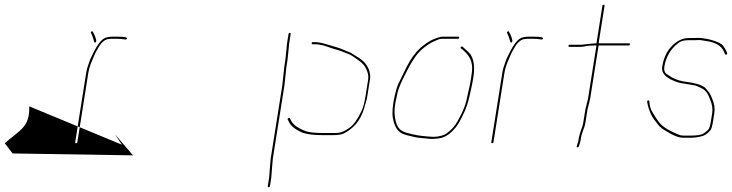

<svg xmlns="http://www.w3.org/2000/svg" viewBox="-245 -608 3077 807"><path d="M156 -429.5C161.9 -431.4 160.2 -442.9 150.9 -464L145.5 -474C144.6 -476.7 142.7 -477.2 139.7 -475.5C136.8 -473.8 136.1 -471.7 137.7 -469L142.1 -459C143.7 -456 146.6 -447 150.9 -432C151.1 -429.3 152.8 -428.5 156 -429.5ZM282.4 -442C285.8 -442 287.8 -443.5 288.6 -446.5C290 -451.5 275.6 -454 245.3 -454H230.3C213.2 -454 200.1 -451.2 191 -445.5C178.2 -437.6 164.5 -419.4 149.9 -391C147.5 -386.3 145 -381.2 142.4 -375.5C139.8 -369.8 137.1 -364.3 134.3 -359C125.2 -335 119.5 -316.3 117.4 -303L71.2 -11C70.6 -7.7 71.9 -6 74.9 -6C77.9 -6 79.6 -7.7 80.2 -11L126.4 -303C128.2 -314 131.4 -325.8 136 -338.5C138.4 -344.8 140.8 -350.8 143.4 -356.5C146 -362.2 148.4 -367.8 150.6 -373.5C152.8 -379.2 155.1 -384.2 157.5 -388.5C159.8 -392.8 164.4 -400.8 171.2 -412.4C178 -424 186.6 -433 197 -439.5C202.9 -443.2 213.5 -445 228.9 -445H243.9C255.9 -445 268.8 -444 282.4 -442Z M267 0 238 -44 314 45 -192 37 -225 -6C-158 -64 -120 -74 -122 -161ZM-122 -162Z M968.2 -111.5C971.1 -113.2 973 -112.7 973.9 -110L978.5 -101C987.3 -83.7 1007.4 -68.7 1042.3 -56C1056.9 -51.3 1080.6 -49 1113.3 -49H1157.8C1167.1 -49 1174.1 -49.3 1178.9 -50C1192.2 -51.9 1207.7 -59.2 1225.4 -72C1242 -84 1258.5 -107.6 1275.1 -142.8C1281.6 -156.7 1287.2 -177.7 1291.6 -206L1302.6 -275C1304.9 -290.1 1300.9 -306.9 1290.4 -325.3C1284.6 -335.5 1274 -346.1 1258.5 -357L1236.9 -372C1229.7 -376.7 1223.5 -379.8 1218.4 -381.5C1213.4 -383.2 1206.4 -386 1196.6 -390C1186.9 -394 1179.4 -396.7 1174.2 -398C1169 -399.3 1163.6 -400.8 1158 -402.5C1152.4 -404.2 1141.6 -407.8 1125.5 -413.5C1109.4 -419.2 1092.5 -422 1076.3 -422H1068.3C1065.7 -422 1064.6 -423.5 1065.1 -426.5C1065.5 -429.5 1067.1 -431 1068.3 -431H1076.3C1090.8 -431 1107.1 -428.3 1123.6 -423C1134.7 -419.4 1149.3 -415.1 1167.4 -410.2C1176.7 -407.6 1187.9 -403.6 1200.9 -398C1210 -394 1216.4 -391.2 1221.8 -389.5C1227.2 -387.8 1233.4 -384.3 1240.6 -379L1263.4 -365C1286.9 -349.9 1301.8 -330.6 1308.2 -307C1308.8 -302.3 1309.7 -297.3 1310.8 -292C1311.3 -286.7 1311.1 -281 1310.1 -275L1299.2 -206C1296.9 -191.3 1291.5 -171 1283 -145C1268.8 -101.2 1241.5 -68.7 1201 -47.5C1191.4 -42.5 1176.1 -40 1154.9 -40H1110.4C1075.4 -40 1047.6 -43.3 1027 -50C995.8 -63.5 976.9 -78.8 969.3 -96L964.7 -105C963.1 -107.7 963.8 -109.8 966.7 -111.5ZM967.2 -392 963 -353 959 -328 950.4 -248.5 902 57 899.3 87C897.3 116.3 895.9 133.7 895.1 139L889.4 175C888.9 177.7 887.2 179 884.2 179C881.2 179 879.9 177.7 880.4 175L886.1 139C886.9 133.7 887.4 128.5 887.5 123.5C887.6 118.5 888 113 888.6 107C889.2 101 889.8 94.3 890.3 87L893 57L941.4 -248L950 -328L954 -353L958.2 -392L961.2 -424L967.7 -465C968.3 -468.3 970 -470 973 -470C976 -470 977.3 -468.3 976.7 -465L970.2 -424Z M1684.9 -449.5C1685.4 -452.5 1684.3 -454 1681.6 -454H1614.6C1607.4 -454 1593.4 -449.7 1572.5 -441C1561.1 -436.2 1544.3 -424.9 1522.2 -407C1500.4 -387 1480.9 -360 1463.6 -326C1456.2 -311.3 1445.2 -288.7 1430.7 -258.4C1424.7 -246 1419.5 -229.7 1414.9 -209.5C1405.3 -167.5 1402.4 -135.3 1406.1 -113C1411.6 -79.4 1424.7 -57.3 1445.2 -46.8C1453.3 -42.6 1470.6 -37.7 1497.3 -32C1506.6 -30 1515.7 -28.7 1524.6 -28C1533.5 -27.3 1544.2 -26.3 1556.6 -24.9C1569 -23.5 1584.5 -24.2 1603 -27C1627.1 -30.6 1650.5 -46.9 1673.2 -76C1679.5 -84 1687.2 -97.1 1696.3 -115.2C1705.5 -133.3 1712.7 -150.1 1717.9 -165.5C1721.6 -176.5 1724.8 -187.8 1727.3 -199.5C1729.8 -211.2 1732.6 -223.3 1735.6 -236C1738.6 -248.7 1741.6 -264.7 1744.7 -284C1748.9 -310.8 1748.7 -333.7 1744 -352.5C1741.8 -361.5 1738.6 -369.5 1734.4 -376.6C1730.2 -383.6 1718.4 -395.4 1698.9 -412C1696.5 -413.3 1694.2 -412.8 1692.2 -410.5C1690.2 -408.2 1690 -406.3 1691.8 -405L1699.9 -399C1718.9 -382.8 1730.8 -366.3 1735.5 -349.5C1737.9 -341.2 1739.2 -332.8 1739.6 -324.5C1739.9 -316.2 1738.6 -302.5 1735.6 -283.5C1732.6 -264.5 1729.6 -248.7 1726.6 -236C1723.6 -223.3 1719.7 -206.3 1715.1 -184.8C1710.4 -163.3 1699.6 -137.3 1682.6 -107C1669.5 -80.2 1650.8 -59.2 1626.7 -44C1606.4 -33.8 1581.2 -30.7 1551.2 -34.5C1543.3 -35.5 1535.1 -36.3 1526.5 -37C1518 -37.7 1505.1 -39.9 1487.8 -43.8C1470.5 -47.6 1457.4 -51.7 1448.6 -56C1430.8 -63.6 1419.6 -83.4 1415 -115.5C1413.4 -126.5 1412.9 -137.3 1413.6 -148C1414.3 -158.7 1415.6 -169 1417.5 -179C1419.5 -189 1422.3 -202.4 1426.2 -219.3C1430 -236.1 1440.6 -261.4 1457.9 -295L1476 -330C1480.8 -339.3 1489.2 -352.8 1501.3 -370.4C1513.4 -388.1 1531.5 -405.1 1555.7 -421.5C1564 -427.2 1577 -433.7 1594.5 -441C1601 -443.7 1607.2 -445 1613.2 -445H1680.2C1682.8 -445 1684.4 -446.5 1684.9 -449.5Z M1905 -429.5C1910.9 -431.4 1909.2 -442.9 1899.9 -464L1894.5 -474C1893.6 -476.7 1891.7 -477.2 1888.7 -475.5C1885.8 -473.8 1885.1 -471.7 1886.7 -469L1891.1 -459C1892.7 -456 1895.6 -447 1899.9 -432C1900.1 -429.3 1901.8 -428.5 1905 -429.5ZM2031.4 -442C2034.8 -442 2036.8 -443.5 2037.6 -446.5C2039 -451.5 2024.6 -454 1994.3 -454H1979.3C1962.2 -454 1949.1 -451.2 1940 -445.5C1927.2 -437.6 1913.5 -419.4 1898.9 -391C1896.5 -386.3 1894 -381.2 1891.4 -375.5C1888.8 -369.8 1886.1 -364.3 1883.3 -359C1874.2 -335 1868.5 -316.3 1866.4 -303L1820.2 -11C1819.6 -7.7 1820.9 -6 1823.9 -6C1826.9 -6 1828.6 -7.7 1829.2 -11L1875.4 -303C1877.2 -314 1880.4 -325.8 1885 -338.5C1887.4 -344.8 1889.8 -350.8 1892.4 -356.5C1895 -362.2 1897.4 -367.8 1899.6 -373.5C1901.8 -379.2 1904.1 -384.2 1906.5 -388.5C1908.8 -392.8 1913.4 -400.8 1920.2 -412.4C1927 -424 1935.6 -433 1946 -439.5C1951.9 -443.2 1962.5 -445 1977.9 -445H1992.9C2004.9 -445 2017.8 -444 2031.4 -442Z M2198 -420H2149C2146.4 -420 2144.8 -418.5 2144.3 -415.5C2143.8 -412.5 2144.9 -411 2149 -411H2198C2202 -411 2208.4 -412 2217.2 -414C2226.1 -416 2241 -417 2262 -417L2226.3 -192L2215.4 -148L2207.1 -96C2205.7 -86.7 2204.1 -79.8 2202.4 -75.5C2200.7 -71.2 2199 -66.5 2197.2 -61.5C2195.4 -56.5 2193.3 -50 2191.1 -42C2188.8 -34 2187.4 -27.3 2186.9 -22C2186.4 -16.7 2184.9 -10.7 2182.6 -4L2179 6C2177.9 8.7 2178.8 10.3 2181.7 11C2184.6 11.7 2186.6 10.7 2187.7 8L2191.2 -2C2193.7 -9.3 2195.5 -17.3 2196.5 -26C2197.6 -34.7 2200.7 -46 2205.9 -60L2211.1 -74C2212.9 -78.7 2214.5 -86 2216.1 -96L2224.2 -147L2235.3 -192L2271 -417H2398C2400.6 -417 2402.2 -418.5 2402.7 -421.5C2403.2 -424.5 2402.1 -426 2398 -426H2271L2296 -584C2296.4 -586.7 2295.1 -588 2292.1 -588C2289.1 -588 2287.4 -586.7 2287 -584L2262 -426C2257.3 -426 2252.3 -425.7 2246.8 -425Z M2809 -379C2811.5 -380.3 2812.3 -382.3 2811.4 -385L2807 -395C2804 -401 2799.5 -408.1 2793.7 -416.2C2787.9 -424.3 2772.4 -432.1 2747.1 -439.5C2736.9 -442.5 2729 -444.3 2723.4 -445C2717.9 -445.7 2712.7 -446.5 2707.8 -447.5C2703 -448.5 2695.5 -448.8 2685.2 -448.5C2675 -448.2 2662.7 -448 2648.4 -448C2624.6 -448 2601.5 -437 2579.2 -415C2557.8 -393.4 2544.1 -364.1 2538.2 -327C2534.4 -302.4 2550.9 -282.8 2587.9 -268C2592.9 -266 2598.3 -264 2604 -262C2609.6 -260 2615.3 -258.7 2620.8 -258C2626.4 -257.3 2631.9 -256.5 2637.4 -255.5C2642.9 -254.5 2648 -253.7 2652.5 -253C2657.1 -252.3 2661.6 -251.5 2666.1 -250.5C2670.6 -249.5 2675.2 -248.7 2679.7 -248C2684.1 -246 2689.9 -243.5 2697 -240.5C2714.5 -233.2 2726.7 -221.1 2733.8 -204C2735.7 -199.3 2737.5 -195 2739.2 -191C2748.2 -169.9 2751.3 -150.5 2748.5 -133L2743.1 -99C2740.2 -80.2 2736.4 -68.2 2731.9 -63C2729.1 -59.7 2723 -54.7 2713.8 -48C2704.5 -41.3 2685.4 -38 2656.5 -38H2629.5C2624.8 -38 2620.5 -38.3 2616.6 -39L2603.8 -43.5C2599.1 -45.2 2593 -47.8 2585.6 -51.5C2578.2 -55.2 2570.8 -59 2563.4 -63C2556.1 -67 2547.5 -72.9 2537.8 -80.7C2528.1 -88.6 2514.1 -107.9 2495.9 -138.7C2489.3 -149.9 2485.4 -164.3 2484.3 -182C2484.1 -185.3 2482.5 -186.7 2479.4 -186C2476.3 -185.3 2474.8 -183.3 2475 -180C2478.3 -160.8 2483.9 -143.1 2491.6 -127C2495.1 -119.7 2498.9 -113.2 2503 -107.5C2507.1 -101.8 2513.1 -94 2521 -83.9C2528.9 -73.8 2541.3 -64.2 2558.2 -55C2585.1 -37.7 2608.4 -29 2628.1 -29H2655.1C2670.4 -29 2685 -30.7 2698.8 -34C2713.8 -36.2 2727.6 -44.9 2740.5 -59.9C2745 -65.2 2748.9 -78.3 2752.1 -99L2757.5 -133C2760.7 -153 2757.3 -173.8 2747.4 -195.5C2745.4 -199.8 2743.5 -204.3 2741.6 -209C2739.6 -213.7 2736.1 -219 2731.1 -225L2719.3 -239C2704.3 -251.1 2677.8 -259.4 2639.8 -264C2634.2 -264.7 2628.8 -265.5 2623.7 -266.5C2618.5 -267.5 2613.2 -268.8 2607.8 -270.5C2602.4 -272.2 2597.4 -274 2592.7 -276C2588 -278 2583.5 -280.2 2579.2 -282.5C2574.9 -284.8 2567.9 -289.3 2558.3 -295.9C2548.7 -302.4 2545 -312.8 2547.2 -327C2553.9 -368.9 2573.6 -402.4 2606.4 -427.5C2616.4 -435.2 2629.9 -439 2647 -439H2675C2679 -439 2683.8 -439.2 2689.6 -439.5C2695.3 -439.8 2700.6 -439.5 2705.4 -438.5C2710.2 -437.5 2715.3 -436.7 2720.5 -436C2762.3 -430.7 2788.2 -415.3 2798.2 -390L2802.6 -380C2804.3 -378 2806.4 -377.7 2809 -379Z"/></svg>

Font: Proton
Style: LitExtIt
Weight: 500
Version: Version 1.017